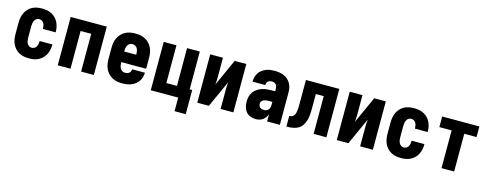

<svg xmlns="http://www.w3.org/2000/svg" viewBox="-27 -1188 5053 1994"><g transform="rotate(15 2500.0 -191.0)"><path d="M247 8Q220 8 193 3Q166 -2 141.5 -15Q117 -28 98.5 -48.5Q80 -69 68.5 -93.5Q57 -118 52.5 -145.5Q48 -173 48 -200V-320Q48 -347 52.5 -374.5Q57 -402 68.5 -426.5Q80 -451 98.5 -471.5Q117 -492 141.5 -505Q166 -518 193 -523Q220 -528 247 -528Q273 -528 299 -523.5Q325 -519 348.5 -507Q372 -495 391 -476.5Q410 -458 422 -435Q434 -412 440 -386Q446 -360 446 -334V-325H309V-329Q309 -344 306 -358.5Q303 -373 295.5 -386Q288 -399 275 -406.5Q262 -414 247 -414Q231 -414 217.5 -405Q204 -396 197 -382Q190 -368 187.5 -352Q185 -336 185 -320V-200Q185 -184 187.5 -168Q190 -152 197 -138Q204 -124 217.5 -115Q231 -106 247 -106Q262 -106 275 -113.5Q288 -121 295.5 -134Q303 -147 306 -161.5Q309 -176 309 -191V-195H446V-186Q446 -160 440 -134Q434 -108 422 -85Q410 -62 391 -43.5Q372 -25 348.5 -13Q325 -1 299 3.5Q273 8 247 8Z M556 0V-520H944V0H807V-406H693V0Z M1249 8Q1222 8 1194.5 3Q1167 -2 1143 -15Q1119 -28 1100 -48Q1081 -68 1069 -93Q1057 -118 1052.5 -145.5Q1048 -173 1048 -200V-320Q1048 -348 1052.5 -375Q1057 -402 1069 -427Q1081 -452 1100 -472Q1119 -492 1143.5 -505Q1168 -518 1195 -523Q1222 -528 1250 -528Q1278 -528 1305 -523Q1332 -518 1356.5 -505Q1381 -492 1400 -472Q1419 -452 1431 -427Q1443 -402 1447.5 -375Q1452 -348 1452 -320V-203H1185V-200Q1185 -184 1187.5 -168Q1190 -152 1197.5 -137.5Q1205 -123 1219 -114.5Q1233 -106 1249 -106Q1261 -106 1273 -109Q1285 -112 1294 -119Q1303 -126 1308 -137Q1313 -148 1313 -160H1450V-159Q1450 -135 1443 -111Q1436 -87 1422 -67Q1408 -47 1388.5 -32Q1369 -17 1346 -8Q1323 1 1298.5 4.5Q1274 8 1249 8ZM1185 -317H1315V-320Q1315 -336 1312.5 -352Q1310 -368 1302.5 -382.5Q1295 -397 1280.5 -405.5Q1266 -414 1250 -414Q1234 -414 1219.5 -405.5Q1205 -397 1197.5 -382.5Q1190 -368 1187.5 -352Q1185 -336 1185 -320Z M1971 146H1851V0H1556V-520H1693V-114H1807V-520H1944V-114H1971Z M2056 0V-520H2193V-312Q2193 -291 2192 -270.5Q2191 -250 2188 -230L2319 -520H2444V0H2307V-208Q2307 -229 2308 -249.5Q2309 -270 2312 -290L2181 0Z M2685 8Q2656 8 2628 -2.5Q2600 -13 2581.5 -35.5Q2563 -58 2555.5 -87Q2548 -116 2548 -145Q2548 -172 2554.5 -198.5Q2561 -225 2576.5 -247Q2592 -269 2615 -284.5Q2638 -300 2663.5 -309Q2689 -318 2715.5 -321Q2742 -324 2769 -324H2807V-347Q2807 -360 2804 -372.5Q2801 -385 2793.5 -394.5Q2786 -404 2774 -409Q2762 -414 2749 -414Q2738 -414 2727 -411Q2716 -408 2707.5 -401Q2699 -394 2695 -383.5Q2691 -373 2691 -362V-360H2554V-366Q2554 -389 2561 -412.5Q2568 -436 2581 -455.5Q2594 -475 2613.5 -489.5Q2633 -504 2655.5 -513Q2678 -522 2701.5 -525Q2725 -528 2749 -528Q2774 -528 2799 -524Q2824 -520 2847.5 -510Q2871 -500 2890 -483Q2909 -466 2921.5 -444Q2934 -422 2939 -397Q2944 -372 2944 -347V0H2807V-78Q2800 -60 2788.5 -43Q2777 -26 2761 -14.5Q2745 -3 2725 2.5Q2705 8 2685 8ZM2746 -106Q2759 -106 2772 -111.5Q2785 -117 2793 -128Q2801 -139 2804 -152.5Q2807 -166 2807 -180V-210H2769Q2760 -210 2750.5 -209.5Q2741 -209 2732 -207Q2723 -205 2714.5 -201Q2706 -197 2699 -191Q2692 -185 2688.5 -176Q2685 -167 2685 -158Q2685 -147 2689.5 -136Q2694 -125 2703 -118Q2712 -111 2723 -108.5Q2734 -106 2746 -106Z M3014 0V-114Q3029 -114 3043.5 -120Q3058 -126 3066 -139Q3074 -152 3077.5 -167Q3081 -182 3082.5 -197Q3084 -212 3084.5 -227Q3085 -242 3085 -258V-520H3444V0H3307V-406H3222V-261Q3222 -242 3221.5 -222Q3221 -202 3219.5 -183Q3218 -164 3214 -144.5Q3210 -125 3203 -106.5Q3196 -88 3186 -71Q3176 -54 3161.5 -41Q3147 -28 3129 -20Q3111 -12 3092 -7.5Q3073 -3 3053.5 -1.5Q3034 0 3014 0Z M3556 0V-520H3693V-312Q3693 -291 3692 -270.5Q3691 -250 3688 -230L3819 -520H3944V0H3807V-208Q3807 -229 3808 -249.5Q3809 -270 3812 -290L3681 0Z M4247 8Q4220 8 4193 3Q4166 -2 4141.5 -15Q4117 -28 4098.5 -48.5Q4080 -69 4068.5 -93.5Q4057 -118 4052.5 -145.5Q4048 -173 4048 -200V-320Q4048 -347 4052.5 -374.5Q4057 -402 4068.5 -426.5Q4080 -451 4098.5 -471.5Q4117 -492 4141.5 -505Q4166 -518 4193 -523Q4220 -528 4247 -528Q4273 -528 4299 -523.5Q4325 -519 4348.5 -507Q4372 -495 4391 -476.5Q4410 -458 4422 -435Q4434 -412 4440 -386Q4446 -360 4446 -334V-325H4309V-329Q4309 -344 4306 -358.5Q4303 -373 4295.5 -386Q4288 -399 4275 -406.5Q4262 -414 4247 -414Q4231 -414 4217.5 -405Q4204 -396 4197 -382Q4190 -368 4187.5 -352Q4185 -336 4185 -320V-200Q4185 -184 4187.5 -168Q4190 -152 4197 -138Q4204 -124 4217.5 -115Q4231 -106 4247 -106Q4262 -106 4275 -113.5Q4288 -121 4295.5 -134Q4303 -147 4306 -161.5Q4309 -176 4309 -191V-195H4446V-186Q4446 -160 4440 -134Q4434 -108 4422 -85Q4410 -62 4391 -43.5Q4372 -25 4348.5 -13Q4325 -1 4299 3.5Q4273 8 4247 8Z M4682 0V-406H4550V-520H4950V-406H4818V0Z"/></g></svg>

Font: Iosevka Heavy
Style: Regular
Weight: 900
Monospace: yes
Designer: Belleve Invis
Foundry: Belleve Invis
Version: Version 32.5.0; ttfautohint (v1.8.4)